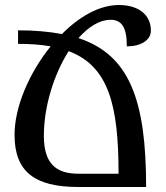

<svg xmlns="http://www.w3.org/2000/svg" viewBox="-20 -746 663 766"><path d="M421 -667C465 -667 486 -638 486 -561C541 -561 582 -585 582 -624C582 -685 535 -726 454 -726C377 -726 296 -680 227 -610C176 -620 118 -625 52 -625V-571C101 -571 144 -568 182 -561C97 -456 38 -320 38 -208C38 -63 116 0 292 0H563C563 -346 497 -527 293 -594C333 -639 377 -667 421 -667ZM292 -53C202 -53 155 -95 155 -204C155 -323 196 -451 254 -542C413 -482 453 -328 453 -53Z"/></svg>

Font: Noto Serif Armenian Condensed Semi
Style: Regular
Weight: 600
Width: 3
Designer: Monotype Design Team
Foundry: Monotype Imaging Inc.
Version: Version 1.901